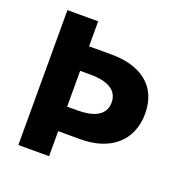

<svg xmlns="http://www.w3.org/2000/svg" viewBox="-125 -822 918 938"><g transform="rotate(20 333.5 -352.5)"><path d="M228.4 -703.1H68.6V-1.9H228.4V-131.9H344.6C495.6 -131.9 598.4 -212.7 598.4 -357.2C598.4 -502.5 495.6 -573.1 344.6 -573.1H228.4ZM228.4 -259.4V-445.6H282.9C359 -445.6 425.9 -423.5 425.9 -352.1C425.9 -281.5 359 -259.4 282.9 -259.4Z"/></g></svg>

Font: Hussar
Style: BdSuprExt
Weight: 700
Foundry: Cannot Into Space Fonts
Version: Version 2.00